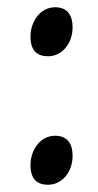

<svg xmlns="http://www.w3.org/2000/svg" viewBox="-20 -489 269 529"><path d="M132 -115C88 -115 64 -72 64 -35C64 7 84 20 113 20C149 20 180 -13 180 -60C180 -87 170 -115 132 -115ZM132 -469C88 -469 64 -426 64 -389C64 -347 84 -334 113 -334C149 -334 180 -367 180 -414C180 -441 170 -469 132 -469Z"/></svg>

Font: Temporarium
Style: Regular
Weight: 400
Version: Version 1.1